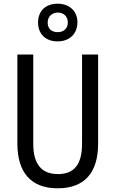

<svg xmlns="http://www.w3.org/2000/svg" viewBox="-20 -1009 625 1039"><path d="M292 -785C356 -785 399 -826 399 -889C399 -950 354 -989 292 -989C227 -989 186 -950 186 -887C186 -825 227 -785 292 -785ZM293 -835C257 -835 238 -855 238 -887C238 -919 261 -941 293 -941C326 -941 347 -919 347 -887C347 -855 325 -835 293 -835ZM511 -232V-714H424V-232C424 -121 383 -67 294 -67C206 -67 160 -119 160 -231V-714H74V-232C74 -73 150 10 292 10C438 10 511 -75 511 -232Z"/></svg>

Font: Noto Sans Lao Looped Condensed
Style: Regular
Weight: 400
Width: 3
Designer: Mark Frömberg, Ben Mitchell
Foundry: The Fontpad Ltd
Version: Version 1.002